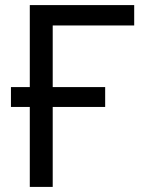

<svg xmlns="http://www.w3.org/2000/svg" viewBox="-20 -734 570 754"><path d="M507 -714V-634H187V-392H393V-314H187V0H97V-314H23V-392H97V-714Z"/></svg>

Font: Noto Sans Historical
Style: Regular
Weight: 400
Designer: Monotype Design Team
Foundry: Monotype Imaging Inc.
Version: Version 2.013; ttfautohint (v1.8.4.7-5d5b)